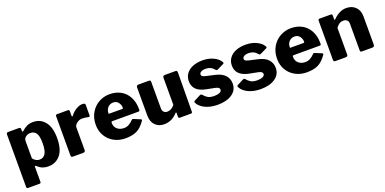

<svg xmlns="http://www.w3.org/2000/svg" viewBox="-11 -1311 4503 2246"><g transform="rotate(-20 2240.5 -187.5)"><path d="M226 -508V-483Q226 -476 232 -476Q237 -476 241 -480Q272 -509 304.5 -524.5Q337 -540 384 -540Q474 -540 529.5 -471Q585 -402 585 -268Q585 -128 527.5 -59Q470 10 377 10Q339 10 307 -2Q275 -14 246 -41Q234 -51 231 -51Q226 -51 226 -36V146Q226 165 209 165H65Q48 165 48 145V-506Q48 -519 53.5 -524.5Q59 -530 73 -530H203Q216 -530 221 -525Q226 -520 226 -508ZM308 -100Q355 -100 380 -139.5Q405 -179 405 -273Q405 -360 380.5 -395Q356 -430 309 -430Q274 -430 250 -410Q226 -390 226 -363V-145Q260 -100 308 -100Z M661 -23V-509Q661 -530 678 -530H816Q823 -530 827.5 -525Q832 -520 832 -512V-454Q832 -445 839 -445Q844 -445 848 -451Q875 -489 917 -514.5Q959 -540 995 -540Q1032 -540 1032 -521V-387Q1032 -369 1014 -372Q974 -382 936 -382Q900 -382 869.5 -358Q839 -334 839 -305V-26Q839 -12 832 -6Q825 0 809 0H685Q671 0 666 -5.5Q661 -11 661 -23Z M1362 -109Q1393 -109 1420.5 -123Q1448 -137 1480 -170Q1484 -174 1489 -174Q1494 -174 1499 -172L1581 -138Q1590 -134 1590 -127Q1590 -123 1585 -116Q1535 -44 1479 -17Q1423 10 1338 10Q1260 10 1197 -24Q1134 -58 1098 -118.5Q1062 -179 1062 -257Q1062 -340 1099 -404.5Q1136 -469 1198.5 -504.5Q1261 -540 1335 -540Q1413 -540 1473 -506.5Q1533 -473 1567 -409Q1601 -345 1601 -257Q1601 -243 1598.5 -238Q1596 -233 1584 -232H1259Q1245 -232 1245 -216Q1245 -166 1278 -137.5Q1311 -109 1362 -109ZM1411 -326Q1421 -326 1424.5 -328.5Q1428 -331 1428 -340Q1428 -374 1405.5 -404Q1383 -434 1343 -434Q1301 -434 1274 -405Q1247 -376 1248 -327Z M1995 -166V-504Q1995 -518 2002 -524Q2009 -530 2025 -530H2151Q2164 -530 2169.5 -524.5Q2175 -519 2175 -506L2171 -20Q2171 0 2154 0H2015Q1998 0 1998 -18V-65Q1998 -71 1994.5 -72.5Q1991 -74 1987 -69Q1949 -28 1908 -9Q1867 10 1818 10Q1750 10 1708 -34Q1666 -78 1666 -154V-503Q1666 -530 1694 -530H1823Q1835 -530 1839.5 -525Q1844 -520 1844 -506V-176Q1844 -148 1860.5 -132Q1877 -116 1904 -116Q1929 -116 1952.5 -129.5Q1976 -143 1995 -166Z M2490 -435Q2458 -435 2436.5 -423Q2415 -411 2415 -390Q2415 -379 2424.5 -370.5Q2434 -362 2462 -355L2572 -330Q2656 -311 2694.5 -268Q2733 -225 2733 -165Q2733 -83 2665.5 -36.5Q2598 10 2487 10Q2398 10 2333.5 -20.5Q2269 -51 2243 -99Q2238 -107 2238 -114Q2238 -122 2245 -126L2323 -166Q2331 -170 2338 -170Q2346 -170 2351 -164Q2375 -134 2403.5 -117.5Q2432 -101 2484 -101Q2524 -101 2549.5 -113Q2575 -125 2575 -147Q2575 -161 2562.5 -171Q2550 -181 2519 -187L2417 -207Q2259 -238 2259 -364Q2259 -415 2286.5 -455Q2314 -495 2367 -517.5Q2420 -540 2492 -540Q2567 -540 2625 -512.5Q2683 -485 2707 -445Q2714 -435 2714 -428Q2714 -421 2707 -418L2625 -378Q2619 -375 2615 -375Q2606 -375 2598 -385Q2558 -435 2490 -435Z M3026 -435Q2994 -435 2972.5 -423Q2951 -411 2951 -390Q2951 -379 2960.5 -370.5Q2970 -362 2998 -355L3108 -330Q3192 -311 3230.5 -268Q3269 -225 3269 -165Q3269 -83 3201.5 -36.5Q3134 10 3023 10Q2934 10 2869.5 -20.5Q2805 -51 2779 -99Q2774 -107 2774 -114Q2774 -122 2781 -126L2859 -166Q2867 -170 2874 -170Q2882 -170 2887 -164Q2911 -134 2939.5 -117.5Q2968 -101 3020 -101Q3060 -101 3085.5 -113Q3111 -125 3111 -147Q3111 -161 3098.5 -171Q3086 -181 3055 -187L2953 -207Q2795 -238 2795 -364Q2795 -415 2822.5 -455Q2850 -495 2903 -517.5Q2956 -540 3028 -540Q3103 -540 3161 -512.5Q3219 -485 3243 -445Q3250 -435 3250 -428Q3250 -421 3243 -418L3161 -378Q3155 -375 3151 -375Q3142 -375 3134 -385Q3094 -435 3026 -435Z M3619 -109Q3650 -109 3677.5 -123Q3705 -137 3737 -170Q3741 -174 3746 -174Q3751 -174 3756 -172L3838 -138Q3847 -134 3847 -127Q3847 -123 3842 -116Q3792 -44 3736 -17Q3680 10 3595 10Q3517 10 3454 -24Q3391 -58 3355 -118.5Q3319 -179 3319 -257Q3319 -340 3356 -404.5Q3393 -469 3455.5 -504.5Q3518 -540 3592 -540Q3670 -540 3730 -506.5Q3790 -473 3824 -409Q3858 -345 3858 -257Q3858 -243 3855.5 -238Q3853 -233 3841 -232H3516Q3502 -232 3502 -216Q3502 -166 3535 -137.5Q3568 -109 3619 -109ZM3668 -326Q3678 -326 3681.5 -328.5Q3685 -331 3685 -340Q3685 -374 3662.5 -404Q3640 -434 3600 -434Q3558 -434 3531 -405Q3504 -376 3505 -327Z M3929 -23V-509Q3929 -530 3946 -530H4088Q4105 -530 4105 -512V-464Q4105 -456 4110 -456Q4113 -456 4117 -460Q4195 -540 4281 -540Q4352 -540 4395.5 -496.5Q4439 -453 4439 -380V-27Q4439 0 4411 0H4282Q4270 0 4265.5 -5Q4261 -10 4261 -23V-355Q4261 -382 4244 -397.5Q4227 -413 4198 -413Q4171 -413 4149.5 -399.5Q4128 -386 4107 -357V-26Q4107 -12 4100 -6Q4093 0 4077 0H3953Q3940 0 3934.5 -5Q3929 -10 3929 -23Z"/></g></svg>

Font: Libre Franklin ExtraBold
Style: Regular
Weight: 800
Designer: Pablo Impallari, Rodrigo Fuenzalida
Foundry: Impallari Type
Version: Version 1.002; ttfautohint (v1.5)